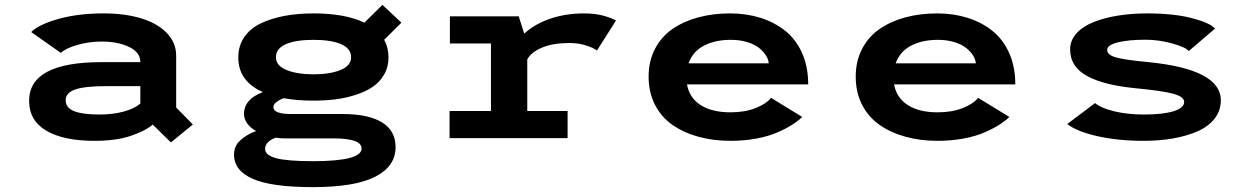

<svg xmlns="http://www.w3.org/2000/svg" viewBox="-20 -567 5140 788"><path d="M405.5 -512Q490.5 -512 557 -492.5Q623.5 -473 663.2 -433Q703 -393 703 -338V-126L771.5 -56L681.5 17.5L607 -55.5Q573.5 -28 514 -8.5Q454.5 11 368 11Q241 11 170.2 -30.5Q99.5 -72 99.5 -153.5Q99.5 -312 397 -312H556V-312.5Q556 -352.5 509.5 -374.5Q463 -396.5 398 -396.5Q346 -396.5 298 -382.8Q250 -369 229.5 -350L108 -435.5Q139 -466.5 219.5 -489.2Q300 -512 405.5 -512ZM388.5 -97Q443 -97 487.5 -109Q532 -121 556 -142V-213.5H418Q328 -213.5 288.8 -199.8Q249.5 -186 249.5 -156Q249.5 -124.5 284.2 -110.8Q319 -97 388.5 -97Z M1267 -154Q1199 -154 1144 -164Q1102 -147.5 1102 -127.5Q1102 -99 1175.5 -99H1387Q1491.5 -99 1547.5 -65Q1603.5 -31 1603.5 37Q1603.5 115.5 1520.2 158.2Q1437 201 1263.5 201Q1095 201 1017.8 167.2Q940.5 133.5 940.5 67.5Q940.5 32 967.2 8Q994 -16 1031 -29Q981.5 -58.5 981.5 -99.5Q981.5 -160 1059 -189Q958 -233.5 958 -331Q958 -379.5 983 -415.5Q1008 -451.5 1052.2 -472Q1096.5 -492.5 1150 -502.2Q1203.5 -512 1267 -512Q1396.5 -512 1475.5 -474L1549.5 -547L1627.5 -474L1556.5 -403.5Q1574.5 -371.5 1574.5 -331Q1574.5 -292 1556.5 -261Q1538.5 -230 1509.2 -210.2Q1480 -190.5 1439.2 -177.5Q1398.5 -164.5 1356.2 -159.2Q1314 -154 1267 -154ZM1267 -262Q1334.5 -262 1377.8 -279.8Q1421 -297.5 1421 -332Q1421 -368 1379.8 -385.8Q1338.5 -403.5 1267 -403.5Q1194.5 -403.5 1153.5 -385.8Q1112.5 -368 1112.5 -332Q1112.5 -297.5 1155.8 -279.8Q1199 -262 1267 -262ZM1068 44Q1068 70 1113 82.2Q1158 94.5 1264.5 94.5Q1464 94.5 1464 42.5Q1464 1 1347.5 1H1149.5Q1130 1 1111.5 -2Q1092 5 1080 16.8Q1068 28.5 1068 44Z M2144 -111.5H2309.5V0H1825V-111.5H1995V-388.5H1826.5V-500H2109L2131.5 -429Q2173 -467.5 2236.8 -489.8Q2300.5 -512 2377.5 -512Q2424.5 -512 2459.5 -501.8Q2494.5 -491.5 2508 -482.5L2430 -359.5Q2419.5 -369 2387.2 -379.8Q2355 -390.5 2317 -390.5Q2250 -390.5 2205 -371.8Q2160 -353 2144 -323Z M3272.5 -87Q3255.5 -70.5 3231.2 -55Q3207 -39.5 3171.2 -23.8Q3135.5 -8 3085.2 1.5Q3035 11 2978 11Q2907 11 2846.2 -5.8Q2785.5 -22.5 2739.8 -54.5Q2694 -86.5 2668 -137.2Q2642 -188 2642 -252.5Q2642 -316.5 2668.5 -367Q2695 -417.5 2741 -448.8Q2787 -480 2846.8 -496Q2906.5 -512 2976 -512Q3043 -512 3100.5 -494Q3158 -476 3202.2 -441Q3246.5 -406 3271.8 -349.5Q3297 -293 3297 -220.5H2799.5Q2809.5 -165 2856 -135.5Q2902.5 -106 2978 -106Q3037 -106 3081.2 -123.5Q3125.5 -141 3144.5 -165.5ZM2979.5 -403.5Q2915 -403.5 2869 -379.5Q2823 -355.5 2806 -307H3135Q3134 -322.5 3124.2 -338.5Q3114.5 -354.5 3096.2 -369.5Q3078 -384.5 3047.5 -394Q3017 -403.5 2979.5 -403.5Z M4122.5 -87Q4105.5 -70.5 4081.2 -55Q4057 -39.5 4021.2 -23.8Q3985.5 -8 3935.2 1.5Q3885 11 3828 11Q3757 11 3696.2 -5.8Q3635.5 -22.5 3589.8 -54.5Q3544 -86.5 3518 -137.2Q3492 -188 3492 -252.5Q3492 -316.5 3518.5 -367Q3545 -417.5 3591 -448.8Q3637 -480 3696.8 -496Q3756.5 -512 3826 -512Q3893 -512 3950.5 -494Q4008 -476 4052.2 -441Q4096.5 -406 4121.8 -349.5Q4147 -293 4147 -220.5H3649.5Q3659.5 -165 3706 -135.5Q3752.5 -106 3828 -106Q3887 -106 3931.2 -123.5Q3975.5 -141 3994.5 -165.5ZM3829.5 -403.5Q3765 -403.5 3719 -379.5Q3673 -355.5 3656 -307H3985Q3984 -322.5 3974.2 -338.5Q3964.5 -354.5 3946.2 -369.5Q3928 -384.5 3897.5 -394Q3867 -403.5 3829.5 -403.5Z M4673 11Q4569 11 4484.5 -8Q4400 -27 4360 -58L4474.5 -144Q4498 -123.5 4552.8 -110.2Q4607.5 -97 4675 -97Q4753 -97 4796.5 -110.5Q4840 -124 4840 -148.5Q4840 -170.5 4793.2 -182.8Q4746.5 -195 4634.5 -205.5Q4572 -212 4525.2 -223.8Q4478.5 -235.5 4443.2 -254.2Q4408 -273 4390 -300.5Q4372 -328 4372 -364Q4372 -401.5 4398.5 -430.5Q4425 -459.5 4469.8 -477Q4514.5 -494.5 4569.8 -503.2Q4625 -512 4686.5 -512Q4797.5 -512 4872.2 -492.5Q4947 -473 4966.5 -449.5L4859 -357.5Q4846 -373.5 4790.5 -388.8Q4735 -404 4682 -404Q4612 -404 4568 -393.2Q4524 -382.5 4524 -361.5Q4524 -341 4562.5 -330.8Q4601 -320.5 4694.5 -312Q4990.5 -282 4990.5 -155.5Q4990.5 -113 4965 -80.2Q4939.5 -47.5 4894.8 -28Q4850 -8.5 4794.2 1.2Q4738.5 11 4673 11Z"/></svg>

Font: League Mono Wide SemiBold
Style: Regular
Weight: 600
Width: 8
Designer: Tyler Finck
Foundry: The League of Moveable Type / Tyler Finck
Version: Version 2.210